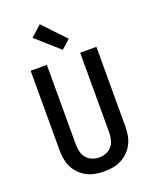

<svg xmlns="http://www.w3.org/2000/svg" viewBox="-178 -1085 955 1191"><g transform="rotate(-20 300.0 -489.5)"><path d="M300 8Q271 8 242 3Q213 -2 187 -15.5Q161 -29 140 -50Q119 -71 106 -97Q93 -123 88 -152Q83 -181 83 -210V-735H190V-210Q190 -186 195.5 -162.5Q201 -139 216 -120.5Q231 -102 253.5 -93Q276 -84 300 -84Q324 -84 346.5 -93Q369 -102 384 -120.5Q399 -139 404.5 -162.5Q410 -186 410 -210V-735H517V-210Q517 -181 512 -152Q507 -123 494 -97Q481 -71 460 -50Q439 -29 413 -15.5Q387 -2 358 3Q329 8 300 8ZM315 -789 164 -923 235 -987 373 -841Z"/></g></svg>

Font: Iosevka Semibold Extended
Style: Regular
Weight: 600
Width: 7
Monospace: yes
Designer: Belleve Invis
Foundry: Belleve Invis
Version: Version 32.5.0; ttfautohint (v1.8.4)